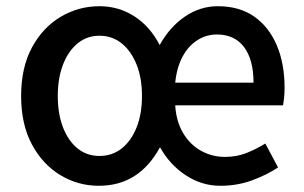

<svg xmlns="http://www.w3.org/2000/svg" viewBox="-20 -584 978 618"><path d="M298 14Q231 14 174 -20.5Q117 -55 82.5 -119.5Q48 -184 48 -275Q48 -367 83 -431.5Q118 -496 175.5 -530Q233 -564 300 -564Q362 -564 412.5 -531.5Q463 -499 494 -439Q526 -497 575 -530.5Q624 -564 681 -564Q751 -564 798.5 -530.5Q846 -497 871 -438Q896 -379 896 -301Q896 -285 894.5 -270.5Q893 -256 891 -245H544Q547 -194 569 -156.5Q591 -119 626.5 -99Q662 -79 704 -79Q741 -79 772 -91Q803 -103 834 -122L875 -45Q837 -20 790 -3Q743 14 689 14Q630 14 578.5 -19.5Q527 -53 495 -110Q462 -49 413 -17.5Q364 14 298 14ZM300 -82Q341 -82 371.5 -106Q402 -130 419.5 -173.5Q437 -217 437 -275Q437 -333 419.5 -376.5Q402 -420 371.5 -444.5Q341 -469 300 -469Q260 -469 230 -444.5Q200 -420 183 -376.5Q166 -333 166 -275Q166 -217 183 -173.5Q200 -130 230 -106Q260 -82 300 -82ZM544 -318H796Q796 -392 765.5 -432.5Q735 -473 678 -473Q644 -473 615 -454.5Q586 -436 567.5 -401.5Q549 -367 544 -318Z"/></svg>

Font: Noto Sans KR Thin Medium
Style: Regular
Weight: 500
Version: Version 2.004-H2;hotconv 1.0.118;makeotfexe 2.5.65603